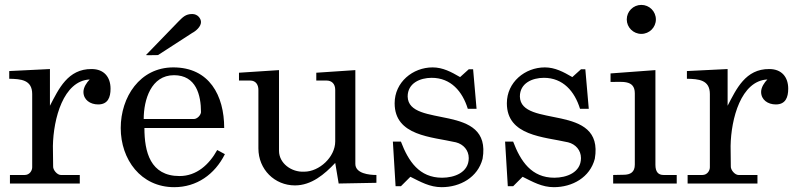

<svg xmlns="http://www.w3.org/2000/svg" viewBox="-20 -757 3279 792"><path d="M21 -35.2V0H309.1V-35.2H231C215.8 -35.2 198.2 -56.2 199.2 -70.8C199.2 -78.1 198.2 -147 198.2 -154.8C200.2 -267.1 241.2 -423.8 350.1 -429.2C337.9 -417 324.2 -397 324.2 -377.9C324.2 -345.2 352.1 -326.2 384.8 -326.2C424.8 -326.2 436 -355 436 -391.1C436 -439 409.2 -472.2 357.9 -472.2C259.8 -473.1 222.2 -390.1 186 -320.8V-472.2L18.1 -463.9V-432.1C65.9 -431.2 112.8 -428.2 112.8 -369.1V-66.9C112.8 -53.2 102.1 -35.2 82 -35.2Z M478 -229C478 -99.1 561 15.1 698.7 15.1C791 15.1 865.7 -37.1 907.7 -121.1L876 -138.2C842.8 -78.1 791 -30.8 720.7 -30.8C599.6 -30.8 575.7 -130.9 575.7 -229H904.8C904.8 -362.8 843.8 -479 694.8 -479C556.6 -479 478 -356 478 -229ZM697.8 -446.8C789.1 -446.8 809.1 -365.2 809.1 -293.9C807.6 -280.8 793 -266.1 779.8 -266.1H572.8C572.8 -345.2 603 -446.8 697.8 -446.8ZM582 -529.8C581.1 -528.8 631.8 -529.8 631.8 -529.8L772.9 -621.1C788.1 -628.9 809.1 -647 809.1 -666C809.1 -680.2 795.9 -699.2 772.9 -699.2C745.6 -699.2 733.9 -686 715.8 -668Z M965.8 -424.8H1011.7C1036.6 -424.8 1045.9 -405.8 1045.9 -386.2V-145C1045.9 -58.1 1112.8 7.8 1196.8 7.8C1264.6 7.8 1318.8 -38.1 1362.8 -85L1377 0L1532.7 -2.9V-35.2C1502.9 -35.2 1445.8 -41 1445.8 -81.1V-467.8L1284.7 -457V-424.8H1326.7C1348.6 -424.8 1362.8 -411.1 1362.8 -386.2V-173.8C1362.8 -108.9 1296.9 -48.8 1234.9 -48.8C1181.6 -45.9 1130.9 -84 1130.9 -134.8V-467.8L965.8 -457Z M1672.9 -27.8C1714.8 -6.8 1752.9 15.1 1801.8 15.1C1877.9 15.1 1950.7 -24.9 1970.7 -102.1C2010.7 -335.9 1664.6 -225.1 1661.6 -358.9C1661.6 -414.1 1712.9 -436 1760.7 -436C1839.8 -436 1887.7 -379.9 1909.7 -308.1H1945.8L1931.6 -471.2H1913.6L1877.9 -439C1841.8 -460 1806.6 -479 1764.6 -479C1682.6 -479 1607.9 -418 1607.9 -331.1C1607.9 -195.8 1760.7 -192.9 1860.8 -169.9C1891.6 -162.1 1913.6 -137.2 1913.6 -105C1913.6 -44.9 1853.5 -23.9 1803.7 -23.9C1709.5 -23.9 1664.6 -91.8 1633.8 -172.9H1600.6L1611.8 11.2H1633.8Z M2135.7 -27.8C2177.7 -6.8 2215.8 15.1 2264.6 15.1C2340.8 15.1 2413.6 -24.9 2433.6 -102.1C2473.6 -335.9 2127.4 -225.1 2124.5 -358.9C2124.5 -414.1 2175.8 -436 2223.6 -436C2302.7 -436 2350.6 -379.9 2372.6 -308.1H2408.7L2394.5 -471.2H2376.5L2340.8 -439C2304.7 -460 2269.5 -479 2227.5 -479C2145.5 -479 2070.8 -418 2070.8 -331.1C2070.8 -195.8 2223.6 -192.9 2323.7 -169.9C2354.5 -162.1 2376.5 -137.2 2376.5 -105C2376.5 -44.9 2316.4 -23.9 2266.6 -23.9C2172.4 -23.9 2127.4 -91.8 2096.7 -172.9H2063.5L2074.7 11.2H2096.7Z M2509.3 -35.2V0H2771.5V-35.2H2717.3C2696.3 -35.2 2683.6 -46.9 2683.6 -77.1V-467.8L2498.5 -454.1V-418.9C2542.5 -418 2598.6 -430.2 2598.6 -372.1V-78.1C2598.6 -46.9 2580.6 -36.1 2552.2 -36.1ZM2565.4 -676.8C2565.4 -644 2592.3 -617.2 2625.5 -617.2C2658.7 -617.2 2685.5 -644 2685.5 -676.8C2685.5 -710 2658.7 -736.8 2625.5 -736.8C2592.3 -736.8 2565.4 -710 2565.4 -676.8Z M2816.4 -35.2V0H3104.5V-35.2H3026.4C3011.2 -35.2 2993.7 -56.2 2994.6 -70.8C2994.6 -78.1 2993.7 -147 2993.7 -154.8C2995.6 -267.1 3036.6 -423.8 3145.5 -429.2C3133.3 -417 3119.6 -397 3119.6 -377.9C3119.6 -345.2 3147.5 -326.2 3180.2 -326.2C3220.2 -326.2 3231.4 -355 3231.4 -391.1C3231.4 -439 3204.6 -472.2 3153.3 -472.2C3055.2 -473.1 3017.6 -390.1 2981.4 -320.8V-472.2L2813.5 -463.9V-432.1C2861.3 -431.2 2908.2 -428.2 2908.2 -369.1V-66.9C2908.2 -53.2 2897.5 -35.2 2877.4 -35.2Z"/></svg>

Font: MusGlyphs-Text
Style: Regular
Weight: 400
Version: Version 2.1.1